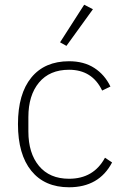

<svg xmlns="http://www.w3.org/2000/svg" viewBox="-20 -780 532 812"><path d="M56 -255Q56 -383 112.5 -452Q169 -521 272 -521Q335 -521 379 -492.5Q423 -464 447 -414L412 -397Q370 -485 272 -485Q190 -485 145 -431Q100 -377 100 -285V-224Q100 -132 145 -78Q190 -24 272 -24Q376 -24 424 -113L454 -93Q399 12 272 12Q169 12 112.5 -57.5Q56 -127 56 -255ZM373 -741 261 -586 234 -601 336 -760Z"/></svg>

Font: Anuphan ExtraLight
Style: Regular
Weight: 200
Designer: Cadson Demak
Version: Version 3.001